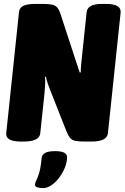

<svg xmlns="http://www.w3.org/2000/svg" viewBox="-20 -722 637 982"><path d="M87 2Q7 2 12 -42L77 -659Q79 -682 99 -692Q119 -702 161 -702H193Q224 -702 242.5 -699Q261 -696 271.5 -685Q282 -674 290 -649L376 -386Q379 -377 382 -368.5Q385 -360 388 -351L393 -352Q393 -362 393.5 -372Q394 -382 395 -392L423 -659Q427 -702 501 -702H521Q601 -702 597 -658L532 -41Q528 2 447 2H418Q386 2 368 -1Q350 -4 340 -15Q330 -26 320 -50L238 -258Q231 -275 224 -295.5Q217 -316 215 -330L210 -329Q212 -316 211 -293.5Q210 -271 208 -249L186 -41Q182 2 101 2ZM201 240Q185 240 172 236.5Q159 233 159 222Q159 213 165 202Q171 191 179.5 165Q188 139 193 86Q195 69 211 60Q227 51 263 51Q323 51 323 82Q323 108 311.5 136Q300 164 282 187.5Q264 211 242.5 225.5Q221 240 201 240Z"/></svg>

Font: Asap Condensed Condensed Black
Style: Italic
Weight: 900
Width: 3
Italic angle: -6°
Designer: Pablo Cosgaya
Foundry: Omnibus-Type
Version: Version 3.001; ttfautohint (v1.8.4.7-5d5b)